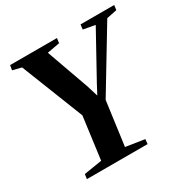

<svg xmlns="http://www.w3.org/2000/svg" viewBox="-167 -891 1018 1040"><g transform="rotate(-30 341.5 -371.5)"><path d="M83.5 0 87.5 -29.5 200 -47.5 235 -311.5 82 -699.5 27 -713 32 -743H325L321 -713L242.5 -698.5L337.5 -432.5L358.5 -364L389 -421.5L542.5 -699.5L469 -713L472.5 -743H683L679 -713L615 -700L386 -321L349 -47.5L466 -29.5L463 0Z"/></g></svg>

Font: Merriweather 96pt
Style: Bold Italic
Weight: 700
Italic angle: -7.8°
Version: Version 2.101